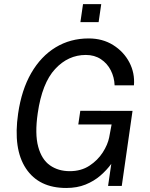

<svg xmlns="http://www.w3.org/2000/svg" viewBox="-20 -924 747 954"><path d="M309 10Q173 10 108.8 -87Q44.5 -184 70 -359.5Q87 -477.5 135.2 -561Q183.5 -644.5 256.5 -688.8Q329.5 -733 420.5 -733Q490 -733 542.5 -700Q595 -667 622.8 -614Q650.5 -561 645.5 -500H549.5Q548 -540 530.5 -574.5Q513 -609 481.2 -630Q449.5 -651 406.5 -651Q318.5 -651 253.8 -581Q189 -511 167.5 -361.5Q152.5 -258.5 169.8 -195Q187 -131.5 228.2 -102.5Q269.5 -73.5 326.5 -73.5Q383 -73.5 424.2 -100.5Q465.5 -127.5 490.5 -166.5Q515.5 -205.5 522.5 -241.5L534.5 -305.5H369L379 -373.5L638.5 -373L585 0H517L533 -110Q510.5 -79 478.8 -51.5Q447 -24 405 -7Q363 10 309 10ZM379.5 -814 392.5 -903.5H483L470 -814Z"/></svg>

Font: Public Sans
Style: Italic
Weight: 400
Italic angle: -8°
Designer: The Public Sans project authors (U.S. Web Design System). Libre Franklin designed by Pablo Impallari and Rodrigo Fuenzal
Version: Version 1.008; ttfautohint (v1.8.1) -l 8 -r 50 -G 200 -x 14 